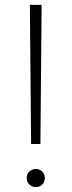

<svg xmlns="http://www.w3.org/2000/svg" viewBox="-20 -750 292 784"><path d="M150 -730 145 -162H107L102 -730ZM126 -60Q142 -60 152.5 -49.5Q163 -39 163 -23Q163 -7 152.5 3.5Q142 14 126 14Q111 14 100 3.5Q89 -7 89 -23Q89 -39 100 -49.5Q111 -60 126 -60Z"/></svg>

Font: Nacelle UltraLight
Style: Regular
Weight: 200
Designer: Sora Sagano
Foundry: Sora Sagano
Version: Version 1.000;FEAKit 1.0